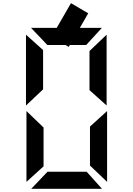

<svg xmlns="http://www.w3.org/2000/svg" viewBox="-20 -979 840 1212"><path d="M177 213 280 105H527L624 213ZM147 -278 255 -174V71L147 169ZM656 169 548 66V-180L656 -278ZM144 -313V-760L252 -663V-415ZM653 -760V-313L545 -410V-657ZM428 -959 537 -895 484 -803H623L524 -695H421L414 -683L393 -695H279L176 -803H338Z"/></svg>

Font: Digital Numbers
Style: Regular
Weight: 400
Version: Version 001.102